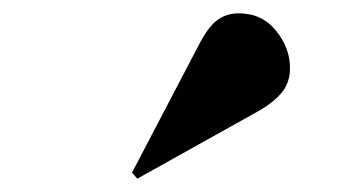

<svg xmlns="http://www.w3.org/2000/svg" viewBox="-20 -844 540 288"><path d="M186 -576 178 -585 280 -780Q294 -806 307.5 -815Q321 -824 338 -824Q373 -824 394 -798Q415 -772 415 -742Q415 -720 402.5 -705Q390 -690 367 -677Z"/></svg>

Font: Display Black
Style: Regular
Weight: 900
Designer: Latin by Veronika Burian and Jose Scaglione. Greek by Irene Vlachou. Cyrillic by Vera Evstafieva.
Foundry: TypeTogether
Version: Version 3.002